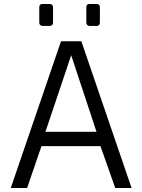

<svg xmlns="http://www.w3.org/2000/svg" viewBox="-20 -943 714 963"><path d="M286 -736H388L640 0H558L484 -210H188L116 0H34ZM464 -282 337 -666 208 -282ZM177 -829V-907Q177 -923 193 -923H230Q237 -923 241.5 -918.5Q246 -914 246 -907V-829Q246 -822 241.5 -817.5Q237 -813 230 -813H193Q186 -813 181.5 -817.5Q177 -822 177 -829ZM413 -829V-907Q413 -923 429 -923H466Q473 -923 477 -918.5Q481 -914 481 -907V-829Q481 -822 477 -817.5Q473 -813 466 -813H429Q422 -813 417.5 -817.5Q413 -822 413 -829Z"/></svg>

Font: Exo
Style: Regular
Weight: 400
Designer: Natanael Gama
Foundry: Natanael Gama
Version: Version 1.500; ttfautohint (v1.6)